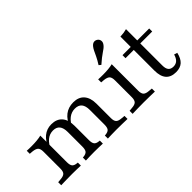

<svg xmlns="http://www.w3.org/2000/svg" viewBox="-40 -1144 1633 1633"><g transform="rotate(-45 776.5 -327.5)"><path d="M164.5 -2.4Q124.2 -2.4 93.1 -1.6Q62.1 -0.8 30.6 0V-36.3L62.1 -39.5Q97.6 -41.9 111.7 -56Q125.8 -70.2 125.8 -105.6V-206.5H203.2V-105.6Q203.2 -70.2 214.9 -55.2Q226.6 -40.3 258.1 -37.1L266.9 -36.3V0Q241.9 -0.8 218.5 -1.6Q195.2 -2.4 164.5 -2.4ZM125.8 -206.5V-307.3Q125.8 -343.5 111.7 -357.7Q97.6 -371.8 61.3 -375.8L30.6 -378.2V-414.5Q45.2 -413.7 58.5 -413.3Q71.8 -412.9 87.1 -412.9Q121.8 -412.9 151.2 -415.7Q180.6 -418.5 203.2 -424.2V-414.5V-206.5ZM390.3 -206.5V-280.6Q390.3 -329.8 370.6 -354.4Q350.8 -379 310.5 -379Q268.5 -379 235.9 -352Q203.2 -325 179.8 -269.4L175 -291.1Q200 -359.7 241.1 -393.1Q282.3 -426.6 337.1 -426.6Q400.8 -426.6 434.7 -387.9Q468.5 -349.2 468.5 -277.4V-206.5ZM429.8 -2.4Q399.2 -2.4 375.4 -1.6Q351.6 -0.8 327.4 0V-36.3L336.3 -37.1Q366.9 -40.3 378.6 -55.2Q390.3 -70.2 390.3 -105.6V-206.5H468.5V-105.6Q468.5 -70.2 480.2 -55.2Q491.9 -40.3 522.6 -37.1L531.5 -36.3V0Q507.3 -0.8 483.5 -1.6Q459.7 -2.4 429.8 -2.4ZM655.6 -206.5V-280.6Q655.6 -329.8 635.5 -354.4Q615.3 -379 573.4 -379Q532.3 -379 499.2 -353.6Q466.1 -328.2 442.7 -276.6L433.1 -296Q457.3 -361.3 499.6 -394Q541.9 -426.6 601.6 -426.6Q665.3 -426.6 699.2 -387.9Q733.1 -349.2 733.1 -277.4V-206.5ZM694.4 -2.4Q663.7 -2.4 639.9 -1.6Q616.1 -0.8 591.9 0V-36.3L600.8 -37.1Q632.3 -40.3 644 -55.2Q655.6 -70.2 655.6 -105.6V-206.5H733.1V-105.6Q733.1 -70.2 747.2 -56Q761.3 -41.9 796 -39.5L828.2 -36.3V0Q796.8 -0.8 765.7 -1.6Q734.7 -2.4 694.4 -2.4Z M984.7 -206.5V-307.3Q984.7 -343.5 970.6 -357.7Q956.5 -371.8 920.2 -375.8L889.5 -378.2V-414.5Q904 -413.7 917.3 -413.3Q930.6 -412.9 946 -412.9Q980.6 -412.9 1010.1 -415.7Q1039.5 -418.5 1062.1 -424.2V-414.5V-206.5ZM1023.4 -2.4Q983.1 -2.4 952 -1.6Q921 -0.8 889.5 0V-36.3L921 -39.5Q956.5 -41.9 970.6 -56Q984.7 -70.2 984.7 -105.6V-206.5H1062.1V-105.6Q1062.1 -70.2 1076.2 -56Q1090.3 -41.9 1125 -39.5L1157.3 -36.3V0Q1125.8 -0.8 1094.8 -1.6Q1063.7 -2.4 1023.4 -2.4ZM996 -482.3 977.4 -497.6Q1002.4 -537.1 1015.3 -564.5Q1028.2 -591.9 1037.5 -611.3Q1046.8 -630.6 1058.1 -644.4Q1075 -664.5 1093.1 -665.7Q1111.3 -666.9 1125.8 -654.8Q1139.5 -643.5 1141.1 -625Q1142.7 -606.5 1126.6 -587.1Q1117.7 -575.8 1105.6 -566.9Q1093.5 -558.1 1077.8 -547.2Q1062.1 -536.3 1041.9 -521Q1021.8 -505.6 996 -482.3Z M1402.4 11.3Q1341.9 11.3 1311.3 -23.8Q1280.6 -58.9 1280.6 -129.8V-206.5H1358.9V-112.1Q1358.9 -74.2 1373.8 -56Q1388.7 -37.9 1420.2 -37.9Q1449.2 -37.9 1467.7 -55.2Q1486.3 -72.6 1496 -107.3L1525 -98.4Q1512.1 -41.9 1482.7 -15.3Q1453.2 11.3 1402.4 11.3ZM1280.6 -206.5V-537.9Q1303.2 -538.7 1322.6 -541.5Q1341.9 -544.4 1358.9 -549.2V-206.5ZM1181.5 -377.4V-413.7H1502.4V-377.4Z"/></g></svg>

Font: Playfair 9pt
Style: Regular
Weight: 400
Designer: Claus Eggers Sørensen
Foundry: Claus Eggers Sørensen
Version: Version 2.203